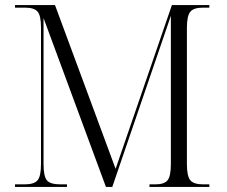

<svg xmlns="http://www.w3.org/2000/svg" viewBox="-20 -734 891 754"><path d="M39 0V-10H77Q114 -10 127.5 -26Q141 -42 141 -90V-626Q141 -673 127.5 -688.5Q114 -704 78 -704H39V-714H196L434 -71L655 -714H802V-704H777Q741 -704 727.5 -688Q714 -672 714 -625V-89Q714 -42 727.5 -26Q741 -10 778 -10H802V0H567V-10H590Q625 -10 638 -26Q651 -42 651 -90V-672L421 0H396L151 -663V-90Q151 -41 164.5 -25.5Q178 -10 217 -10H243V0Z"/></svg>

Font: Noto Serif Display SemiCondensed Light
Style: Regular
Weight: 300
Width: 4
Designer: Monotype Design Team
Foundry: Monotype Imaging Inc.
Version: Version 2.009